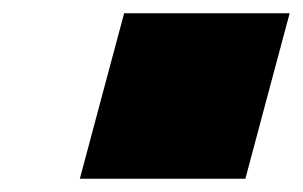

<svg xmlns="http://www.w3.org/2000/svg" viewBox="-20 -645 457 290"><path d="M100.6 -375H350.6Q361.8 -416.5 384 -500Q406.2 -583.5 417.5 -625H167.5Q156.2 -583.5 134 -500Q111.8 -416.5 100.6 -375Z"/></svg>

Font: Faithful 32x
Style: BoldOblique
Weight: 400
Foundry: Faithful Resource Pack
Version: Version 1.0; January 27, 2023